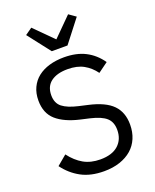

<svg xmlns="http://www.w3.org/2000/svg" viewBox="-171 -1039 924 1147"><g transform="rotate(-20 290.5 -465.5)"><path d="M289 12Q204 12 144 -20.5Q84 -53 42 -110L104 -162Q141 -113 186 -87.5Q231 -62 292 -62Q367 -62 406.5 -98Q446 -134 446 -194Q446 -244 416 -271Q386 -298 317 -314L260 -327Q164 -349 113.5 -393.5Q63 -438 63 -519Q63 -565 80 -601Q97 -637 127.5 -661Q158 -685 200.5 -697.5Q243 -710 294 -710Q373 -710 429.5 -681Q486 -652 525 -596L462 -550Q433 -590 392 -613Q351 -636 290 -636Q223 -636 184.5 -607.5Q146 -579 146 -522Q146 -472 178.5 -446.5Q211 -421 277 -406L334 -393Q437 -370 483 -323Q529 -276 529 -198Q529 -150 512.5 -111Q496 -72 465 -45Q434 -18 389.5 -3Q345 12 289 12ZM239 -769 128 -912 172 -943 289 -826 406 -943 450 -912 339 -769Z"/></g></svg>

Font: IBM Plex Sans Arabic
Style: Regular
Weight: 400
Designer: Mike Abbink, Paul van der Laan, Pieter van Rosmalen, Wael Morcos, Khajak Apelian
Foundry: Bold Monday
Version: Version 1.005